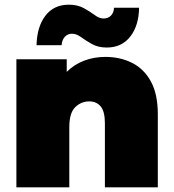

<svg xmlns="http://www.w3.org/2000/svg" viewBox="-20 -800 742 820"><path d="M50 0V-547H265V-493Q297 -525 339.5 -541Q382 -557 430 -557Q493 -557 544 -531.5Q595 -506 624.5 -452Q654 -398 654 -312V0H428V-273Q428 -324 410 -345.5Q392 -367 361 -367Q327 -367 301.5 -342.5Q276 -318 276 -257V0ZM436 -597Q399 -597 372.5 -612Q346 -627 326 -641.5Q306 -656 288 -656Q269 -656 257 -643Q245 -630 243 -607H136Q138 -686 174 -733Q210 -780 274 -780Q311 -780 337.5 -765.5Q364 -751 384 -736Q404 -721 422 -721Q442 -721 454 -733.5Q466 -746 467 -767H574Q573 -691 536.5 -644Q500 -597 436 -597Z"/></svg>

Font: Montserrat Black
Style: Regular
Weight: 900
Designer: Julieta Ulanovsky
Foundry: Julieta Ulanovsky
Version: Version 9.000; ttfautohint (v1.8.4.7-5d5b)